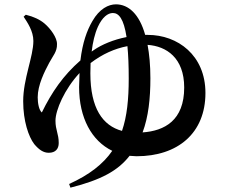

<svg xmlns="http://www.w3.org/2000/svg" viewBox="-20 -795 1040 886"><path d="M89 -718C106 -692 134 -652 134 -606C134 -534 87 -431 87 -328C87 -236 112 -164 138 -130C160 -104 180 -90 205 -90C236 -90 251 -108 251 -135C251 -178 236 -194 236 -238C236 -287 278 -384 347 -458L345 -393C345 -251 403 -145 498 -99C456 -38 392 12 299 54L305 71C447 35 524 -7 578 -76L610 -74C800 -74 928 -180 928 -366C928 -540 800 -634 662 -634H650C623 -730 573 -775 515 -775C481 -775 439 -755 406 -697C381 -654 361 -599 351 -516C272 -447 219 -370 173 -276C160 -287 154 -318 154 -346C154 -402 185 -464 207 -505C224 -537 244 -557 243 -591C244 -621 213 -663 186 -686C165 -704 136 -718 99 -727ZM398 -504C453 -546 510 -571 568 -582C572 -542 574 -493 574 -432C574 -337 566 -258 543 -191C454 -215 397 -295 397 -457ZM661 -588C748 -582 830 -528 830 -391C830 -239 739 -191 638 -184C665 -256 674 -341 674 -434C674 -494 669 -545 661 -588ZM403 -557C408 -599 417 -639 432 -672C452 -715 477 -735 501 -735C528 -735 551 -709 564 -624C503 -612 449 -589 413 -564Z"/></svg>

Font: Noto Serif CJK TC
Style: Bold
Weight: 700
Designer: Ryoko NISHIZUKA 西塚涼子 (kana & ideographs); Frank Grießhammer (Latin, Greek & Cyrillic); Wenlong ZHANG 张文龙 (bopomofo); San
Foundry: Adobe
Version: Version 2.001;hotconv 1.1.0;makeotfexe 2.6.0